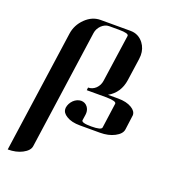

<svg xmlns="http://www.w3.org/2000/svg" viewBox="-174 -817 1107 1251"><g transform="rotate(20 380.0 -192.0)"><path d="M25.9 308.1 146 -538.1Q154.8 -601.1 202.1 -647Q248.5 -691.9 306.2 -691.9H513.2Q569.3 -691.9 604 -647Q630.9 -611.3 630.9 -564Q630.9 -555.7 628.9 -538.1L606.9 -384.8Q593.8 -293 518.1 -250H587.9Q647 -250 683.1 -228Q715.8 -208.5 715.8 -180.2Q715.8 -179.2 715.3 -176.5Q714.8 -173.8 714.8 -172.9L702.1 -77.1Q697.8 -44.9 653.8 -22Q611.8 0 553.2 0H415Q355.5 0 320.8 -22Q288.1 -41.5 288.1 -69.8V-77.1Q292.5 -107.4 315.9 -130.9Q338.9 -152.3 367.2 -153.8Q396 -153.8 413.1 -130.9Q425.8 -113.3 425.8 -89.8Q425.8 -81.1 424.8 -77.1L418.9 -38.1Q416 -19 485.8 -19Q555.2 -19 558.1 -38.1L582 -210.9Q585 -229.5 516.1 -231H377.9L379.9 -250Q409.7 -250 433.1 -272Q455.6 -294.4 460 -327.1L506.8 -653.8Q509.8 -672.9 439.9 -672.9H372.1Q344.2 -672.9 319.8 -649.9Q296.4 -626.5 292 -596.2L174.8 231Q170.4 262.7 126 286.1Q84 308.1 25.9 308.1Z"/></g></svg>

Font: Hjet
Style: Italic
Weight: 400
Designer: T. Christopher White
Version: Version 1.2